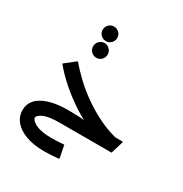

<svg xmlns="http://www.w3.org/2000/svg" viewBox="-198 -830 1125 1180"><g transform="rotate(30 364.5 -239.5)"><path d="M605 -8Q539 -24 470 -53.5Q401 -83 336 -125Q271 -167 213 -217Q155 -267 109 -323L181 -380H188Q220 -341 267.5 -296Q315 -251 375 -209Q435 -167 503 -134.5Q571 -102 644 -87ZM279 0V-93H305Q336 -93 362 -91.5Q388 -90 403.5 -88Q419 -86 419 -86L513 -93H671V-86L645 0ZM282 200Q205 200 151 180Q97 160 68.5 125.5Q40 91 40 47Q40 -21 105.5 -57Q171 -93 279 -93V0Q208 0 171.5 13.5Q135 27 128 49Q135 74 173.5 90.5Q212 107 280 107Q298 107 321.5 106Q345 105 369 103L385 183V194Q357 197 329.5 198.5Q302 200 282 200ZM323 -510Q323 -488 308 -473Q293 -458 272 -458Q250 -458 235 -473Q220 -488 220 -510Q220 -531 235 -546.5Q250 -562 272 -562Q293 -562 308 -546.5Q323 -531 323 -510ZM323 -627Q323 -606 308 -591Q293 -576 272 -576Q250 -576 235 -591Q220 -606 220 -627Q220 -649 235 -664Q250 -679 272 -679Q293 -679 308 -664Q323 -649 323 -627Z"/></g></svg>

Font: Fustat SemiBold
Style: Regular
Weight: 600
Designer: Mohamed Gaber, Khaled Hosny, Laura Garcia Mut
Foundry: Kief Type Foundry, Alif Type Foundry, Hard Type Foundry
Version: Version 1.007